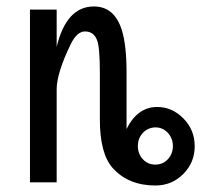

<svg xmlns="http://www.w3.org/2000/svg" viewBox="-20 -567 626 597"><path d="M424.3 -71.8Q439.5 -55.2 463.4 -55.2Q486.3 -55.2 502 -72Q517.6 -88.9 517.6 -112.8Q517.6 -136.7 502 -153.8Q486.3 -170.9 463.4 -170.9Q439.9 -170.4 424.3 -153.8Q408.7 -137.2 408.7 -112.8Q408.7 -88.4 424.3 -71.8ZM73.2 0V-537.1H156.2V-421.4Q186.5 -546.9 272 -546.9Q335.9 -546.9 358.9 -473.1Q373.5 -426.3 373.5 -341.3V-166Q407.7 -234.4 468.8 -234.4Q515.1 -234.4 550.3 -198.7Q585.4 -163.1 585.4 -112.3Q585.4 -61.5 549.8 -25.9Q514.2 9.8 463.4 9.8Q378.9 9.8 330.1 -44.9Q290.5 -89.8 290.5 -195.3V-341.3Q290.5 -420.4 281.7 -442.4Q271.5 -469.2 244.1 -469.2Q219.2 -469.2 199.7 -429.2Q156.2 -339.4 156.2 -289.1V0Z"/></svg>

Font: Consola Mono
Style: Book
Weight: 400
Monospace: yes
Designer: Wojciech Kalinowski "wmk69" (wmk69@o2.pl)
Foundry: Wojciech Kalinowski "wmk69" (wmk69@o2.pl)
Version: Version 2.1.0